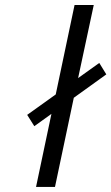

<svg xmlns="http://www.w3.org/2000/svg" viewBox="-20 -742 442 762"><path d="M87.9 -286.1 201.2 -367.2 275.9 -722.2H352.1L290 -432.1L374 -492.2L401.9 -446.8L272.9 -354L198.2 0H123L184.1 -290L116.2 -241.2Z"/></svg>

Font: CMU Sans Serif
Style: Oblique
Weight: 500
Italic angle: -12°
Version: Version 0.7.0